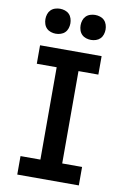

<svg xmlns="http://www.w3.org/2000/svg" viewBox="-102 -1015 705 1075"><g transform="rotate(10 250.0 -478.0)"><path d="M75 0V-105H188V-630H75V-735H425V-630H312V-105H425V0ZM350 -814Q336 -814 322 -818.5Q308 -823 298 -833Q288 -843 283.5 -857Q279 -871 279 -885Q279 -899 283.5 -913Q288 -927 298 -937Q308 -947 322 -951.5Q336 -956 350 -956Q364 -956 378 -951.5Q392 -947 402 -937Q412 -927 416.5 -913Q421 -899 421 -885Q421 -871 416.5 -857Q412 -843 402 -833Q392 -823 378 -818.5Q364 -814 350 -814ZM150 -814Q136 -814 122 -818.5Q108 -823 98 -833Q88 -843 83.5 -857Q79 -871 79 -885Q79 -899 83.5 -913Q88 -927 98 -937Q108 -947 122 -951.5Q136 -956 150 -956Q164 -956 178 -951.5Q192 -947 202 -937Q212 -927 216.5 -913Q221 -899 221 -885Q221 -871 216.5 -857Q212 -843 202 -833Q192 -823 178 -818.5Q164 -814 150 -814Z"/></g></svg>

Font: Iosevka Slab Extrabold
Style: Regular
Weight: 800
Monospace: yes
Designer: Belleve Invis
Foundry: Belleve Invis
Version: Version 11.1.1; ttfautohint (v1.8.3)